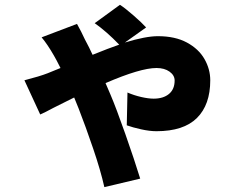

<svg xmlns="http://www.w3.org/2000/svg" viewBox="-20 -681 1017 795"><path d="M331.1 -518.6Q350.6 -482.4 363.3 -454.1Q430.7 -481.4 473.6 -496.1Q420.9 -550.8 372.1 -585L476.6 -661.1Q498 -647.5 533.2 -616.7Q568.4 -585.9 585 -567.4L497.1 -504.9Q583 -531.2 633.8 -531.2Q705.1 -531.2 753.9 -504.9Q802.7 -478.5 826.7 -436.5Q850.6 -394.5 850.6 -348.6Q850.6 -247.1 795.4 -192.4Q740.2 -137.7 627.9 -137.7Q599.6 -137.7 564.5 -145.5Q529.3 -153.3 504.9 -162.1L507.8 -297.9Q535.2 -286.1 564.9 -279.3Q594.7 -272.5 616.2 -272.5Q656.2 -272.5 679.7 -292Q703.1 -311.5 703.1 -347.7Q703.1 -369.1 682.1 -384.3Q661.1 -399.4 627.9 -399.4Q561.5 -399.4 417 -336.9L437.5 -289.1Q460.9 -234.4 499 -126Q537.1 -17.6 560.5 58.6L412.1 93.8Q396.5 24.4 365.7 -65.9Q335 -156.2 305.7 -231.4L287.1 -277.3L201.2 -234.4Q165 -214.8 146.5 -207L81.1 -348.6Q145.5 -365.2 177.7 -377.9L230.5 -399.4Q211.9 -436.5 203.1 -451.2Q176.8 -497.1 152.3 -526.4L298.8 -582Q316.4 -550.8 331.1 -518.6Z"/></svg>

Font: Min Sans Black
Style: Regular
Weight: 900
Designer: Jinseong-Kim, NotoSansCJK, Nunito
Foundry: Jinseong-Kim
Version: Version 1.000